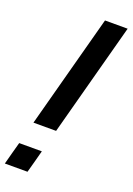

<svg xmlns="http://www.w3.org/2000/svg" viewBox="-164 -936 688 996"><g transform="rotate(20 179.5 -437.5)"><path d="M0 0H125Q130.9 -21 142.1 -62.5Q153.3 -104 158.7 -125H33.7Q27.8 -104 16.6 -62.5Q5.4 -21 0 0ZM66.9 -250H191.9Q219.7 -354 275.6 -562.5Q331.5 -771 359.4 -875H234.4Q206.5 -771 150.6 -562.5Q94.7 -354 66.9 -250Z"/></g></svg>

Font: Faithful 32x
Style: Oblique
Weight: 400
Foundry: Faithful Resource Pack
Version: Version 1.0; January 27, 2023